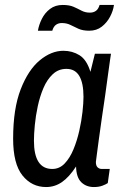

<svg xmlns="http://www.w3.org/2000/svg" viewBox="-20 -743 496 775"><path d="M166 12Q108 12 70.5 -35Q33 -82 33 -183Q33 -304 63.5 -382.5Q94 -461 140.5 -499.5Q187 -538 236 -538Q272 -538 301 -520Q330 -502 345 -453L363 -526H428Q428 -526 424.5 -503Q421 -480 416 -442Q411 -404 404.5 -358Q398 -312 391 -266Q384 -220 379 -180.5Q374 -141 370.5 -116.5Q367 -92 367 -89Q367 -74 374 -67.5Q381 -61 391 -61H423L415 -4Q408 1 393.5 6.5Q379 12 359 12Q328 12 308 -7.5Q288 -27 287 -71Q259 -28 230 -8Q201 12 166 12ZM191 -61Q220 -61 241 -83Q262 -105 276.5 -140Q291 -175 300 -215Q309 -255 313 -291.5Q317 -328 317 -352Q317 -408 300 -436.5Q283 -465 248 -465Q216 -465 193 -443.5Q170 -422 155.5 -388Q141 -354 132.5 -314.5Q124 -275 120.5 -238Q117 -201 117 -175Q117 -118 135.5 -89.5Q154 -61 191 -61ZM133 -619Q137 -643 149 -667Q161 -691 182 -707Q203 -723 233 -723Q260 -723 277 -715.5Q294 -708 309 -700Q324 -692 343 -692Q357 -692 367 -699Q377 -706 382 -723H440Q437 -700 424.5 -676Q412 -652 391 -635.5Q370 -619 340 -619Q314 -619 296.5 -627Q279 -635 264 -642.5Q249 -650 229 -650Q216 -650 206 -643Q196 -636 191 -619Z"/></svg>

Font: Archivo Narrow
Style: Italic
Weight: 400
Italic angle: -8°
Designer: Hector Gatti
Foundry: Omnibus-Type
Version: Version 3.002